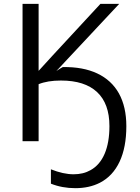

<svg xmlns="http://www.w3.org/2000/svg" viewBox="-20 -734 730 998"><path d="M244.6 220.7V146Q309.1 171.9 362.8 171.9Q413.1 171.9 450.7 150.4Q498.5 124 523.7 65.7Q548.8 7.3 548.8 -78.6Q548.8 -195.3 484.6 -255.4Q420.4 -315.4 296.9 -315.4Q227.1 -315.4 180.7 -296.4V0H97.2V-713.9H180.7V-365.7L253.4 -445.3L502 -713.9H599.6L272.9 -364.7Q293 -378.4 306.2 -385.3Q411.1 -387.2 485.4 -352.3Q559.6 -317.4 598.1 -248.5Q636.7 -178.7 636.7 -78.1Q636.7 31.7 601.6 106.4Q566.4 181.2 499.5 215.8Q444.3 244.1 371.6 244.1Q303.2 244.1 244.6 220.7Z"/></svg>

Font: Viking Open Sans
Style: Regular
Weight: 400
Foundry: Ascender Corporation
Version: Version 2.001